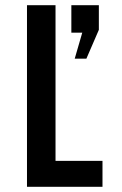

<svg xmlns="http://www.w3.org/2000/svg" viewBox="-20 -720 469 740"><path d="M84 -700H194V-100H375V0H84ZM255 -594V-700H361V-605L313 -494H268L297 -594Z"/></svg>

Font: Bebas Neue Bold
Style: Regular
Weight: 700
Designer: Ryoichi Tsunekawa & LGV (GE)
Foundry: Free Software Foundation, Inc.
Version: Version 1.003 August 13, 2016